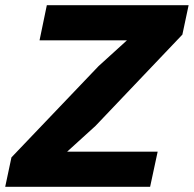

<svg xmlns="http://www.w3.org/2000/svg" viewBox="-34 -718 745 738"><path d="M-14 0 10 -113 345 -464 454 -563H302H118L146 -698H691L667 -585L333 -234L224 -135H376H572L543 0Z"/></svg>

Font: Azeret Mono Thin
Style: Bold Italic
Weight: 700
Italic angle: -12°
Version: Version 1.002